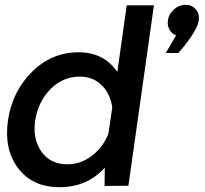

<svg xmlns="http://www.w3.org/2000/svg" viewBox="-20 -772 849 797"><path d="M711 -625Q693 -632 683.5 -649Q674 -666 677 -687Q680 -713 701.5 -732.5Q723 -752 751 -752Q777 -752 793 -733Q809 -714 805 -687Q801 -660 773.5 -620Q746 -580 720 -552H668ZM619 -750 513 -1 414 0 415 -76Q342 5 227 5Q115 5 55.5 -73.5Q-4 -152 13 -272Q31 -393 113 -474Q195 -555 306 -555Q412 -555 467 -473L506 -750ZM260 -90Q315 -90 361 -125Q407 -160 430 -217L446 -326Q438 -383 402 -418.5Q366 -454 311 -454Q240 -454 189 -401.5Q138 -349 126 -272Q115 -195 152 -142.5Q189 -90 260 -90Z"/></svg>

Font: Oakes Grotesk Medium
Style: Italic
Weight: 500
Italic angle: -8°
Designer: Samuel Oakes
Foundry: Samuel Oakes
Version: Version 1.000;PS 001.000;hotconv 1.0.88;makeotf.lib2.5.64775